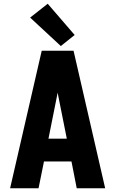

<svg xmlns="http://www.w3.org/2000/svg" viewBox="-20 -1006 616 1026"><path d="M34 0H186L215 -143H362L390 0H542L373 -735H203ZM239 -265 284 -490Q286 -501 288 -511Q290 -501 292 -490L337 -265ZM305 -760 379 -819 235 -986 141 -912Z"/></svg>

Font: Iosevka Sparkle Heavy
Style: Regular
Weight: 900
Designer: Belleve Invis
Foundry: Belleve Invis
Version: Version 4.5.0; ttfautohint (v1.8.3)